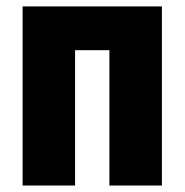

<svg xmlns="http://www.w3.org/2000/svg" viewBox="-20 -573 571 593"><path d="M480 -553.2V0H317.9V-418H211.9V0H49.8V-553.2Z"/></svg>

Font: Open Sans Condensed ExtraBold
Style: Regular
Weight: 800
Width: 3
Designer: Monotype Design Team
Foundry: Monotype Imaging Inc.
Version: Version 3.000; ttfautohint (v1.8.4)